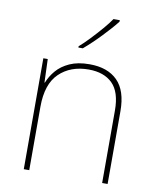

<svg xmlns="http://www.w3.org/2000/svg" viewBox="-85 -833 744 900"><g transform="rotate(10 286.5 -383.0)"><path d="M309 -538Q395 -538 442 -491Q489 -444 489 -346V0H463V-345Q463 -433 422.5 -473Q382 -513 309 -513Q223 -513 169.5 -461.5Q116 -410 116 -302V0H90V-528H111L115 -417H117Q129 -448 152.5 -475.5Q176 -503 214.5 -520.5Q253 -538 309 -538ZM412 -759Q399 -742 381.5 -722.5Q364 -703 344.5 -682.5Q325 -662 304.5 -642.5Q284 -623 264 -606H243V-612Q266 -632 292.5 -660Q319 -688 343.5 -716.5Q368 -745 382 -766H412Z"/></g></svg>

Font: Noto Sans Thai Thin
Style: Regular
Weight: 250
Designer: Monotype Design Team
Foundry: Monotype Imaging Inc.
Version: Version 2.001